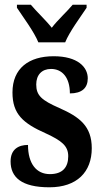

<svg xmlns="http://www.w3.org/2000/svg" viewBox="-20 -786 435 816"><path d="M143 -606H257C275 -651 323 -715 348 -753V-766H289C266 -738 224 -700 200 -668C175 -700 134 -738 111 -766H52V-753C77 -715 125 -651 143 -606ZM190 10C307 10 370 -55 370 -156C370 -250 318 -289 232 -327C157 -360 134 -380 134 -427C134 -468 158 -493 197 -493C244 -493 277 -457 277 -389C328 -389 353 -412 353 -453C353 -501 310 -547 208 -547C103 -547 33 -496 33 -393C33 -301 78 -262 175 -219C242 -188 270 -166 270 -122C270 -76 247 -46 192 -46C135 -46 99 -90 99 -170C59 -170 25 -152 25 -100C25 -33 71 10 190 10Z"/></svg>

Font: Noto Serif Sinhala ExtraCondensed
Style: Bold
Weight: 700
Width: 2
Designer: Jelle Bosma - Monotype Design Team
Foundry: Monotype Imaging Inc.
Version: Version 2.007